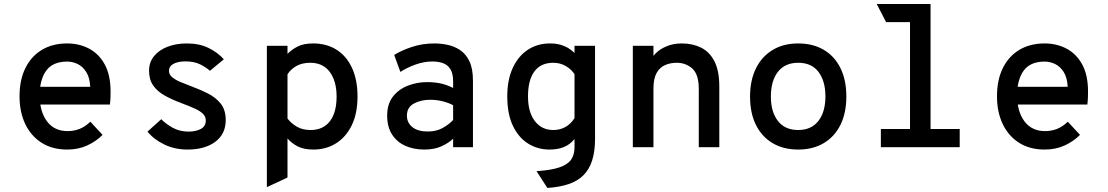

<svg xmlns="http://www.w3.org/2000/svg" viewBox="-20 -742 5584 968"><path d="M319 12Q243.5 12 189.8 -22.2Q136 -56.5 107.2 -117Q78.5 -177.5 78.5 -256Q78.5 -339.5 108.2 -399.2Q138 -459 191.8 -491Q245.5 -523 319 -523Q379 -523 428.8 -497Q478.5 -471 508 -417.2Q537.5 -363.5 537.5 -280Q537.5 -267.5 537 -250.8Q536.5 -234 534 -215H158.5V-304.5H435Q432.5 -351 414.8 -379Q397 -407 371.5 -419.2Q346 -431.5 319 -431.5Q246 -431.5 213 -385.8Q180 -340 180 -262Q180 -179.5 217 -130.2Q254 -81 320.5 -81Q353 -81 381.5 -92.2Q410 -103.5 435.5 -128.5L497 -62Q465 -29.5 420 -8.8Q375 12 319 12Z M925 12Q862 12 809 -13.2Q756 -38.5 723.5 -78.5L793 -141Q814.5 -118.5 849.8 -98.5Q885 -78.5 931 -78.5Q968 -78.5 992.8 -92Q1017.5 -105.5 1017.5 -134.5Q1017.5 -155 1002 -169.5Q986.5 -184 958.8 -196.2Q931 -208.5 893.5 -222.5Q846.5 -240 810 -260.5Q773.5 -281 752.5 -310.8Q731.5 -340.5 731.5 -385.5Q731.5 -428.5 756.8 -459.2Q782 -490 825.2 -506.5Q868.5 -523 922 -523Q985 -523 1031.5 -500.2Q1078 -477.5 1108.5 -443L1038.5 -385Q1018.5 -403 988.5 -417.8Q958.5 -432.5 915 -432.5Q878.5 -432.5 855.2 -420.5Q832 -408.5 832 -384.5Q832 -366.5 847.5 -353.2Q863 -340 888.8 -329Q914.5 -318 945.5 -306.5Q988 -291 1027.8 -271Q1067.5 -251 1092.8 -219.5Q1118 -188 1118 -136.5Q1118 -66.5 1065.5 -27.2Q1013 12 925 12Z M1325.5 201.5V-511H1429.5V-470.5Q1451 -492.5 1481.2 -507.8Q1511.5 -523 1559 -523Q1627 -523 1677.2 -491Q1727.5 -459 1755 -399Q1782.5 -339 1782.5 -255.5Q1782.5 -171 1753.8 -111.2Q1725 -51.5 1674.8 -19.8Q1624.5 12 1560.5 12Q1511 12 1480.2 -4.2Q1449.5 -20.5 1429.5 -44V153ZM1546 -86.5Q1608.5 -86.5 1642.8 -130.2Q1677 -174 1677 -255.5Q1677 -332.5 1642.8 -379Q1608.5 -425.5 1544 -425.5Q1504.5 -425.5 1475.8 -410Q1447 -394.5 1429.5 -367.5V-144.5Q1447 -121 1475.8 -103.8Q1504.5 -86.5 1546 -86.5Z M2119 12Q2065.5 12 2023.2 -7Q1981 -26 1956.5 -64Q1932 -102 1932 -159Q1932 -218 1961.2 -255.2Q1990.5 -292.5 2036.5 -310.2Q2082.5 -328 2133 -328Q2171.5 -328 2203 -321Q2234.5 -314 2264.5 -298.5V-332Q2264.5 -370 2251.5 -392Q2238.5 -414 2215 -423Q2191.5 -432 2160.5 -432Q2118.5 -432 2076 -417Q2033.5 -402 1998.5 -379.5L1967.5 -465Q2003 -487.5 2056.2 -505.2Q2109.5 -523 2170 -523Q2202 -523 2236.2 -516Q2270.5 -509 2299.8 -489.5Q2329 -470 2346.8 -432.8Q2364.5 -395.5 2364.5 -335V0H2264.5V-42.5Q2241 -20.5 2205.2 -4.2Q2169.5 12 2119 12ZM2136.5 -79Q2180.5 -79 2212.2 -97Q2244 -115 2264.5 -137V-211.5Q2242.5 -223.5 2212 -231.2Q2181.5 -239 2148.5 -239Q2102 -239 2066.8 -220Q2031.5 -201 2031.5 -159Q2031.5 -123.5 2059 -101.2Q2086.5 -79 2136.5 -79Z M2739.5 205.5 2685 121Q2760 116 2801.5 101.5Q2843 87 2859.8 62.2Q2876.5 37.5 2876.5 1V-41Q2854 -13.5 2823.2 -0.8Q2792.5 12 2750.5 12Q2691 12 2642.8 -18Q2594.5 -48 2566 -107.5Q2537.5 -167 2537.5 -256Q2537.5 -339.5 2565 -399.2Q2592.5 -459 2641 -491Q2689.5 -523 2753 -523Q2784 -523 2807.8 -515.8Q2831.5 -508.5 2848.2 -497.5Q2865 -486.5 2876.5 -475V-511H2980V-42.5Q2980 22 2965.2 67.5Q2950.5 113 2920.8 142.2Q2891 171.5 2845.8 186.5Q2800.5 201.5 2739.5 205.5ZM2769.5 -86.5Q2803.5 -86.5 2831 -102Q2858.5 -117.5 2876.5 -146.5V-368Q2860.5 -393 2832.2 -409.2Q2804 -425.5 2769.5 -425.5Q2706.5 -425.5 2674.2 -381.8Q2642 -338 2642 -256Q2642 -177.5 2676.2 -132Q2710.5 -86.5 2769.5 -86.5Z M3170.5 0V-511H3274.5V-398.5L3260 -427Q3264 -451.5 3285.8 -473.2Q3307.5 -495 3341.5 -509Q3375.5 -523 3417.5 -523Q3472 -523 3514.8 -501.8Q3557.5 -480.5 3582 -432.8Q3606.5 -385 3606.5 -305V0H3503V-294Q3503 -367 3470.5 -396.2Q3438 -425.5 3392 -425.5Q3359.5 -425.5 3332.8 -413.8Q3306 -402 3290.2 -373.8Q3274.5 -345.5 3274.5 -296V0Z M4004 12Q3930 12 3875.5 -20.2Q3821 -52.5 3791.2 -112.2Q3761.5 -172 3761.5 -255Q3761.5 -337 3791.2 -397.2Q3821 -457.5 3875.5 -490.2Q3930 -523 4004 -523Q4078.5 -523 4133.2 -490.8Q4188 -458.5 4217.5 -398.2Q4247 -338 4247 -255.5Q4247 -173 4217.5 -113Q4188 -53 4133.2 -20.5Q4078.5 12 4004 12ZM4004 -86.5Q4070.5 -86.5 4106 -132.2Q4141.5 -178 4141.5 -255.5Q4141.5 -333 4106.8 -379.2Q4072 -425.5 4004 -425.5Q3937.5 -425.5 3902 -379.8Q3866.5 -334 3866.5 -255Q3866.5 -178 3902 -132.2Q3937.5 -86.5 4004 -86.5Z M4568 0V-713.5L4671.5 -722V0ZM4421 0V-91.5H4818.5V0ZM4447.5 -630.5 4400 -722H4671.5L4662.5 -630.5Z M5247 12Q5171.5 12 5117.8 -22.2Q5064 -56.5 5035.2 -117Q5006.5 -177.5 5006.5 -256Q5006.5 -339.5 5036.2 -399.2Q5066 -459 5119.8 -491Q5173.5 -523 5247 -523Q5307 -523 5356.8 -497Q5406.5 -471 5436 -417.2Q5465.5 -363.5 5465.5 -280Q5465.5 -267.5 5465 -250.8Q5464.5 -234 5462 -215H5086.5V-304.5H5363Q5360.5 -351 5342.8 -379Q5325 -407 5299.5 -419.2Q5274 -431.5 5247 -431.5Q5174 -431.5 5141 -385.8Q5108 -340 5108 -262Q5108 -179.5 5145 -130.2Q5182 -81 5248.5 -81Q5281 -81 5309.5 -92.2Q5338 -103.5 5363.5 -128.5L5425 -62Q5393 -29.5 5348 -8.8Q5303 12 5247 12Z"/></svg>

Font: Overpass Mono SemiBold
Style: Regular
Weight: 600
Monospace: yes
Designer: Delve Withrington, Dave Bailey
Foundry: Delve Fonts LLC
Version: Version 4.000